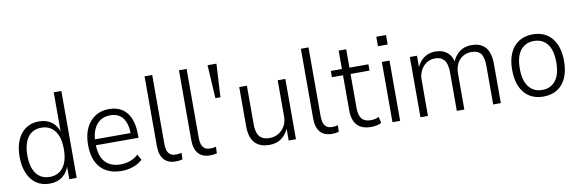

<svg xmlns="http://www.w3.org/2000/svg" viewBox="-51 -1116 4626 1534"><g transform="rotate(-10 2262.5 -348.5)"><path d="M255 8Q193 8 148 -22.5Q103 -53 78.5 -110Q54 -167 54 -245Q54 -323 78.5 -379.5Q103 -436 148 -466.5Q193 -497 254 -497Q316 -497 358 -465.5Q400 -434 416 -376H412V-705H474V0H414V-114H418Q401 -55 358.5 -23.5Q316 8 255 8ZM265 -45Q335 -45 374 -97Q413 -149 413 -244Q413 -340 374 -392Q335 -444 265 -444Q194 -444 155.5 -392Q117 -340 117 -244Q117 -149 155.5 -97Q194 -45 265 -45Z M838 8Q768 8 716.5 -20Q665 -48 637 -104Q609 -160 609 -244Q609 -320 635 -377Q661 -434 709 -465.5Q757 -497 823 -497Q886 -497 929 -468.5Q972 -440 994 -386.5Q1016 -333 1016 -258V-230H654V-278H978L961 -261Q961 -355 926 -400.5Q891 -446 823 -446Q776 -446 742 -423Q708 -400 689 -356.5Q670 -313 670 -251V-242Q670 -175 690 -131.5Q710 -88 748 -66.5Q786 -45 838 -45Q876 -45 913.5 -57Q951 -69 983 -99L1009 -53Q976 -22 930.5 -7Q885 8 838 8Z M1277 8Q1214 8 1181.5 -29.5Q1149 -67 1149 -140V-705H1211V-145Q1211 -116 1218 -93.5Q1225 -71 1242 -58.5Q1259 -46 1287 -46Q1299 -46 1311.5 -47.5Q1324 -49 1334 -52L1332 1Q1317 5 1304 6.5Q1291 8 1277 8Z M1556 8Q1493 8 1460.5 -29.5Q1428 -67 1428 -140V-705H1490V-145Q1490 -116 1497 -93.5Q1504 -71 1521 -58.5Q1538 -46 1566 -46Q1578 -46 1590.5 -47.5Q1603 -49 1613 -52L1611 1Q1596 5 1583 6.5Q1570 8 1556 8Z M1676 -435 1660 -705H1732L1717 -435Z M2038 8Q1987 8 1951.5 -11Q1916 -30 1897.5 -69.5Q1879 -109 1879 -171V-489H1941V-175Q1941 -131 1952.5 -102Q1964 -73 1988 -59.5Q2012 -46 2048 -46Q2089 -46 2121 -65.5Q2153 -85 2172 -118.5Q2191 -152 2191 -196V-489H2253V0H2194V-104H2198Q2178 -53 2137.5 -22.5Q2097 8 2038 8Z M2545 8Q2482 8 2449.5 -29.5Q2417 -67 2417 -140V-705H2479V-145Q2479 -116 2486 -93.5Q2493 -71 2510 -58.5Q2527 -46 2555 -46Q2567 -46 2579.5 -47.5Q2592 -49 2602 -52L2600 1Q2585 5 2572 6.5Q2559 8 2545 8Z M2863 8Q2788 8 2750 -32.5Q2712 -73 2712 -153V-438H2622V-489H2712V-638H2773V-489H2927V-438H2773V-162Q2773 -101 2796.5 -73.5Q2820 -46 2870 -46Q2888 -46 2904.5 -50Q2921 -54 2935 -60L2946 -11Q2933 -2 2909 3Q2885 8 2863 8Z M3027 -618V-695H3106V-618ZM3036 0V-489H3098V0Z M3263 0V-489H3321V-385H3317Q3328 -417 3349.5 -442.5Q3371 -468 3402 -482.5Q3433 -497 3470 -497Q3527 -497 3564 -468Q3601 -439 3611 -385H3607Q3624 -433 3664 -465Q3704 -497 3765 -497Q3812 -497 3845.5 -478.5Q3879 -460 3897 -420.5Q3915 -381 3915 -318V0H3853V-312Q3853 -383 3829 -413Q3805 -443 3754 -443Q3714 -443 3683.5 -424Q3653 -405 3636 -371Q3619 -337 3619 -291V0H3558V-312Q3558 -382 3532.5 -412.5Q3507 -443 3460 -443Q3420 -443 3389.5 -423Q3359 -403 3341.5 -369Q3324 -335 3324 -293V0Z M4261 8Q4196 8 4148.5 -21.5Q4101 -51 4075.5 -107.5Q4050 -164 4050 -245Q4050 -325 4075.5 -381.5Q4101 -438 4148.5 -467.5Q4196 -497 4260 -497Q4326 -497 4372.5 -467.5Q4419 -438 4445 -381.5Q4471 -325 4471 -245Q4471 -164 4445.5 -107.5Q4420 -51 4373 -21.5Q4326 8 4261 8ZM4260 -46Q4329 -46 4368.5 -96Q4408 -146 4408 -245Q4408 -343 4369 -393Q4330 -443 4260 -443Q4192 -443 4152 -393Q4112 -343 4112 -245Q4112 -146 4152 -96Q4192 -46 4260 -46Z"/></g></svg>

Font: Nunito Sans 10pt SemiCondensed Light
Style: Regular
Weight: 300
Width: 4
Designer: Vernon Adams
Foundry: Vernon Adams
Version: Version 3.101;gftools[0.9.27]